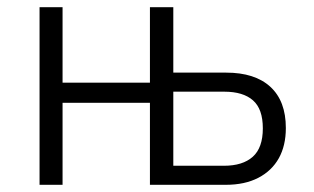

<svg xmlns="http://www.w3.org/2000/svg" viewBox="-20 -514 873 534"><path d="M90 0V-494H154V-284H397V-494H462V-312H609Q689 -312 732 -272.5Q775 -233 775 -158Q775 -109 755.5 -74Q736 -39 698.5 -19.5Q661 0 608 0H397V-228H154V0ZM462 -53H603Q655 -53 683 -78Q711 -103 711 -157Q711 -211 683.5 -235Q656 -259 604 -259H462Z"/></svg>

Font: Nunito Sans 7pt Condensed Light
Style: Regular
Weight: 300
Width: 3
Designer: Vernon Adams
Foundry: Vernon Adams
Version: Version 3.101;gftools[0.9.27]